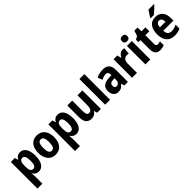

<svg xmlns="http://www.w3.org/2000/svg" viewBox="289 -2273 4019 4019"><g transform="rotate(-45 2299.0 -263.0)"><path d="M340 -558C278 -558 239 -532 208 -476H200L180 -548H62V240H208V27C208 1 205 -31 202 -66H208C235 -20 277 10 341 10C449 10 521 -93 521 -274C521 -456 453 -558 340 -558ZM293 -439C347 -439 373 -385 373 -274C373 -165 347 -112 293 -112C230 -112 208 -162 208 -266V-289C208 -392 232 -439 293 -439Z M1072 -275C1072 -457 977 -558 838 -558C681 -558 601 -447 601 -275C601 -109 687 10 835 10C995 10 1072 -111 1072 -275ZM749 -274C749 -385 775 -441 837 -441C899 -441 924 -384 924 -275C924 -165 899 -106 837 -106C775 -106 749 -166 749 -274Z M1452 -558C1390 -558 1351 -532 1320 -476H1312L1292 -548H1174V240H1320V27C1320 1 1317 -31 1314 -66H1320C1347 -20 1389 10 1453 10C1561 10 1633 -93 1633 -274C1633 -456 1565 -558 1452 -558ZM1405 -439C1459 -439 1485 -385 1485 -274C1485 -165 1459 -112 1405 -112C1342 -112 1320 -162 1320 -266V-289C1320 -392 1344 -439 1405 -439Z M2180 -548H2035V-281C2035 -173 2017 -113 1944 -113C1898 -113 1879 -153 1879 -232V-548H1734V-191C1734 -59 1795 10 1900 10C1962 10 2013 -16 2042 -69H2050L2068 0H2180Z M2451 0V-760H2305V0Z M2793 -557C2715 -557 2648 -540 2595 -510L2635 -407C2683 -432 2727 -446 2766 -446C2811 -446 2835 -421 2835 -362V-343L2756 -340C2619 -334 2546 -277 2546 -163C2546 -62 2598 10 2691 10C2768 10 2808 -16 2847 -74H2850L2876 0H2980V-363C2980 -491 2913 -557 2793 -557ZM2791 -250 2835 -253V-205C2835 -140 2798 -101 2750 -101C2714 -101 2693 -123 2693 -169C2693 -220 2721 -247 2791 -250Z M3373 -558C3315 -558 3267 -510 3242 -457H3235L3214 -548H3103V0H3248V-278C3248 -369 3297 -412 3358 -412C3381 -412 3398 -409 3411 -405L3425 -551C3409 -555 3390 -558 3373 -558Z M3571 -764C3522 -764 3493 -742 3493 -688C3493 -635 3524 -613 3571 -613C3618 -613 3650 -635 3650 -688C3650 -741 3620 -764 3571 -764ZM3643 -548H3498V0H3643Z M3981 -111C3947 -111 3929 -133 3929 -176V-433H4047V-548H3929V-662H3833L3795 -545L3723 -503V-433H3784V-169C3784 -40 3838 10 3936 10C3985 10 4022 0 4054 -16V-127C4029 -118 4005 -111 3981 -111Z M4516 -756V-766H4352C4328 -721 4288 -665 4255 -619V-606H4355C4404 -646 4483 -719 4516 -756ZM4343 -557C4201 -557 4116 -458 4116 -271C4116 -89 4204 10 4361 10C4432 10 4484 -2 4533 -28V-143C4480 -115 4435 -102 4379 -102C4302 -102 4263 -148 4261 -234H4561V-309C4561 -465 4480 -557 4343 -557ZM4347 -449C4398 -449 4425 -404 4426 -334H4263C4266 -414 4298 -449 4347 -449Z"/></g></svg>

Font: Noto Sans Oriya Cond Bold
Style: Bold
Weight: 700
Width: 3
Designer: Amélie Bonet and Sol Matas
Foundry: Google LLC
Version: Version 2.006